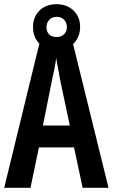

<svg xmlns="http://www.w3.org/2000/svg" viewBox="-20 -893 536 913"><path d="M373 0 332 -192H165L125 0H0L174 -714H320L496 0ZM267 -508Q260 -542 256 -567Q252 -592 247 -618Q245 -595 238.5 -564.5Q232 -534 227 -510L184 -296H312ZM249 -655Q198 -655 167.5 -685.5Q137 -716 137 -764Q137 -812 167.5 -842.5Q198 -873 249 -873Q298 -873 329.5 -843Q361 -813 361 -765Q361 -718 330.5 -686.5Q300 -655 249 -655ZM250 -717Q271 -717 284.5 -730Q298 -743 298 -764Q298 -785 285 -799Q272 -813 250 -813Q228 -813 214.5 -799Q201 -785 201 -764Q201 -743 213 -730Q225 -717 250 -717Z"/></svg>

Font: Noto Sans Malayalam ExtraCondensed SemiBold
Style: Regular
Weight: 600
Width: 2
Designer: Jelle Bosma - Monotype Design Team
Foundry: Monotype Imaging Inc.
Version: Version 2.104; ttfautohint (v1.8.4.7-5d5b)